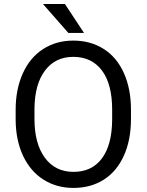

<svg xmlns="http://www.w3.org/2000/svg" viewBox="-20 -922 728 952"><path d="M629.4 -332.5Q629.4 -228 594.2 -150.1Q559.1 -72.3 494.6 -31.2Q430.2 9.8 344.2 9.8Q260.3 9.8 195.3 -31.5Q130.4 -72.8 94.5 -149.2Q58.6 -225.6 57.6 -326.2V-377.4Q57.6 -480 93.3 -558.6Q128.9 -637.2 194.1 -679Q259.3 -720.7 343.3 -720.7Q428.7 -720.7 493.9 -679.4Q559.1 -638.2 594.2 -559.8Q629.4 -481.4 629.4 -377.4ZM536.1 -378.4Q536.1 -504.9 485.4 -572.5Q434.6 -640.1 343.3 -640.1Q254.4 -640.1 203.4 -572.5Q152.3 -504.9 150.9 -384.8V-332.5Q150.9 -210 202.4 -139.9Q253.9 -69.8 344.2 -69.8Q435.1 -69.8 484.9 -136Q534.7 -202.1 536.1 -325.7ZM396.5 -758.8H318.8L192.9 -902.3H301.8Z"/></svg>

Font: APIMedia Roboto
Style: Regular
Weight: 400
Designer: Google
Version: Version 2.137; 2017